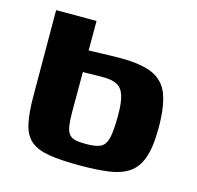

<svg xmlns="http://www.w3.org/2000/svg" viewBox="-81 -590 697 679"><g transform="rotate(15 267.5 -250.5)"><path d="M266 4Q198 4 154.5 -3Q111 -10 87 -30Q63 -50 54 -89Q45 -128 45 -193L44 -505H192V-397Q197 -397 209.5 -397.5Q222 -398 238.5 -398.5Q255 -399 273.5 -399.5Q292 -400 308 -400Q385 -400 427 -381Q469 -362 485.5 -317.5Q502 -273 502 -196Q502 -127 488 -87Q474 -47 445 -27.5Q416 -8 371.5 -2Q327 4 266 4ZM268 -75Q304 -75 321.5 -83.5Q339 -92 345.5 -119Q352 -146 352 -203Q352 -249 344 -274Q336 -299 317.5 -309Q299 -319 266 -319Q258 -319 247 -319Q236 -319 225 -318.5Q214 -318 205.5 -318Q197 -318 192 -318V-173Q192 -141 195 -121.5Q198 -102 206 -92Q214 -82 228.5 -78.5Q243 -75 268 -75Z"/></g></svg>

Font: r_Genos
Style: Bold
Weight: 700
Designer: Robert E. Leuschke
Foundry: Robert E. Leuschke
Version: Version 2.000;June 29, 2024;FontCreator 14.0.0.2814 32-bit